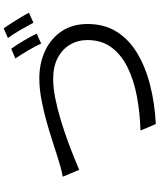

<svg xmlns="http://www.w3.org/2000/svg" viewBox="68 -933 864 1040"><g transform="rotate(-90 500.0 -413.0)"><path d="M756 -784Q776 -757 799.5 -717Q823 -677 838 -646L784 -622Q770 -653 746.5 -693Q723 -733 703 -762ZM866 -825Q880 -806 896 -781Q912 -756 927 -731Q942 -706 951 -688L897 -664Q880 -696 857.5 -735Q835 -774 814 -802ZM63 -505Q90 -510 117 -517.5Q144 -525 172 -534Q204 -544 253 -560Q302 -576 360.5 -592.5Q419 -609 480 -620.5Q541 -632 595 -632Q677 -632 744 -601Q811 -570 850.5 -511.5Q890 -453 890 -370Q890 -281 849 -214.5Q808 -148 734 -103Q660 -58 561.5 -32.5Q463 -7 348 -1L313 -84Q410 -87 498 -103.5Q586 -120 655 -154Q724 -188 763.5 -241.5Q803 -295 803 -371Q803 -423 778.5 -465Q754 -507 707 -532Q660 -557 593 -557Q544 -557 487 -545.5Q430 -534 372 -516.5Q314 -499 260.5 -479.5Q207 -460 165 -443Q123 -426 100 -416Z"/></g></svg>

Font: Noto IKEA Simplified Chinese
Style: Regular
Weight: 400
Designer: Monotype Design Team
Foundry: Monotype Imaging Inc.
Version: Version 1.100